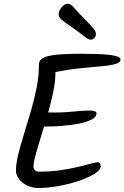

<svg xmlns="http://www.w3.org/2000/svg" viewBox="-20 -989 645 995"><path d="M177.5 -14.8Q147.5 -14.8 121.3 -27.5Q95.1 -40.3 78.9 -60.9Q62.7 -81.5 62.7 -105Q62.7 -139.3 74.5 -188.1Q86.3 -236.9 104.3 -294.4Q122.2 -351.9 140.2 -413.5Q158.1 -475.1 169.9 -535.4Q181.7 -595.7 181.7 -649.7Q181.7 -669.2 188.9 -676.4Q196.2 -683.5 206.2 -683.5Q213.2 -683.5 223.3 -678.6Q233.4 -673.7 243.6 -664.5Q253.9 -655.4 260.6 -642Q267.3 -628.6 267.3 -611.6Q267.3 -567.5 255.8 -511.8Q244.4 -456.1 227.3 -397.3Q210.2 -338.5 193.4 -284.3Q176.6 -230.1 165.2 -188.6Q153.7 -147.1 153.7 -126Q153.7 -112.8 162 -106.1Q170.2 -99.3 181.1 -99.3Q239.7 -99.3 290.9 -106.6Q342.2 -113.9 383.1 -123.7Q424 -133.5 450.8 -140.8Q477.6 -148.1 487.2 -148.1Q495.3 -148.1 498.5 -141.9Q501.7 -135.7 501.7 -126.9Q501.7 -108.7 471 -89Q440.3 -69.4 390.9 -52.5Q341.6 -35.5 285.1 -25.2Q228.7 -14.8 177.5 -14.8ZM207.2 -333Q194.2 -333 182.5 -340Q170.7 -347 161.6 -357.4Q152.4 -367.8 147.1 -378Q141.9 -388.2 141.9 -394.6Q141.9 -414.3 163.1 -414.3Q176.2 -414.3 188 -412.4Q199.8 -410.5 214.7 -408.1Q229.6 -405.7 251.9 -405.7Q300.2 -405.7 332.1 -408.4Q364 -411 390.2 -413.5Q416.3 -416 445.5 -416Q461.8 -416 470.9 -412.5Q480.1 -408.9 480.1 -401.8Q480.1 -382.9 455.3 -369.8Q430.5 -356.7 389.9 -348.6Q349.3 -340.5 301.1 -336.7Q253 -333 207.2 -333ZM184 -661Q184 -677 202.1 -688.1Q220.2 -699.2 268.1 -704.8Q316.1 -710.4 404.3 -710.4Q447.1 -710.4 483.8 -709.1Q520.5 -707.7 547.4 -704.7Q574.4 -701.6 589.5 -695.7Q604.7 -689.8 604.7 -681.3Q604.7 -668.1 588 -661Q571.4 -653.9 540.8 -649.7Q510.2 -645.5 468.8 -642.2Q427.4 -638.8 378.3 -633.4Q327.3 -627.7 289.9 -619.6Q252.6 -611.5 229.1 -611.5Q218.8 -611.5 208.1 -619.1Q197.5 -626.7 190.7 -638.1Q184 -649.5 184 -661ZM284 -913.5Q284 -926.3 290.9 -939Q297.8 -951.6 308.8 -960.6Q319.7 -969.5 331.5 -969.5Q345.6 -969.5 362.1 -950.4Q378.5 -931.3 407.6 -901.9Q436 -872.5 450.9 -856.5Q465.8 -840.4 471.4 -831.2Q477.1 -822 477.1 -811.6Q477.1 -800.7 468.8 -792.1Q460.6 -783.5 450.1 -783.5Q437 -783.5 417.9 -799.6Q398.7 -815.8 368.8 -836.2Q329.6 -863.9 306.8 -880.5Q284 -897 284 -913.5Z"/></svg>

Font: Kalam Variable Light
Style: Regular
Weight: 300
Designer: Lipi Raval, Jonny Pinhorn
Foundry: Indian Type Foundry
Version: Version 3.000